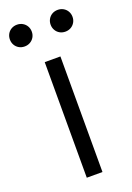

<svg xmlns="http://www.w3.org/2000/svg" viewBox="-173 -790 578 843"><g transform="rotate(-20 116.5 -368.0)"><path d="M80 -540H153.3V0H80ZM160.5 -685.3Q160.5 -699.7 167.2 -711.3Q173.8 -723 185.5 -729.7Q197.2 -736.3 211.7 -736.3Q225.8 -736.3 237.6 -729.7Q249.3 -723 256.1 -711.3Q262.8 -699.7 262.8 -685.3Q262.8 -671.3 256.1 -659.7Q249.3 -648 237.6 -641.3Q225.8 -634.7 211.7 -634.7Q197.2 -634.7 185.5 -641.3Q173.8 -648 167.2 -659.7Q160.5 -671.3 160.5 -685.3ZM-29.8 -685.3Q-29.8 -699.7 -23.2 -711.3Q-16.5 -723 -4.8 -729.7Q6.8 -736.3 21.3 -736.3Q35.5 -736.3 47.2 -729.7Q59 -723 65.8 -711.3Q72.5 -699.7 72.5 -685.3Q72.5 -671.3 65.8 -659.7Q59 -648 47.2 -641.3Q35.5 -634.7 21.3 -634.7Q6.8 -634.7 -4.8 -641.3Q-16.5 -648 -23.2 -659.7Q-29.8 -671.3 -29.8 -685.3Z"/></g></svg>

Font: Tap Sans
Style: Regular
Weight: 400
Designer: Tap Payments
Foundry: Tap Payments
Version: Version 1.001;Glyphs 3.1.2 (3151)